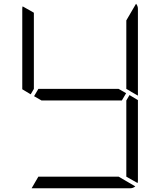

<svg xmlns="http://www.w3.org/2000/svg" viewBox="-20 -1006 856 1026"><path d="M161 -735V-531L144 -502L99 -529V-959Q99 -968 101 -972L161 -938ZM672 -498 717 -471V-41Q717 -32 715 -28L655 -62V-265V-469ZM717 -959V-500V-495L682 -515L671 -522L655 -531V-735V-897L707 -986Q717 -974 717 -959ZM631 -469H408H202L162 -492L185 -531H408H614L654 -508ZM614 -62 703 -10Q691 0 676 0H408H149L185 -62H408Z"/></svg>

Font: DSEG7 Modern
Style: Light
Weight: 300
Designer: Keshikan(Twitter:@keshinomi_88pro)
Version: Version 0.46